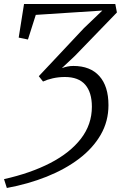

<svg xmlns="http://www.w3.org/2000/svg" viewBox="-24 -763 602 955"><path d="M10 172 -4 128Q128 98.5 226.2 47.8Q324.5 -3 378.8 -73.5Q433 -144 433 -232Q433 -303.5 399.8 -341.8Q366.5 -380 299 -380Q267 -380 238.5 -373.5Q210 -367 190 -357.5L169 -384L393 -622.5L485 -710.5L154 -689L115 -566.5L69 -576L95.5 -743H549.5L557.5 -701L348 -484.5L283.5 -424Q297 -429 311.2 -432Q325.5 -435 341 -435Q425 -435 470.2 -384.5Q515.5 -334 515.5 -240Q515.5 -159.5 476.8 -92.5Q438 -25.5 369 26.8Q300 79 208 115.8Q116 152.5 10 172Z"/></svg>

Font: Merriweather Light 18pt Light
Style: Italic
Weight: 300
Italic angle: -7.8°
Version: Version 2.101